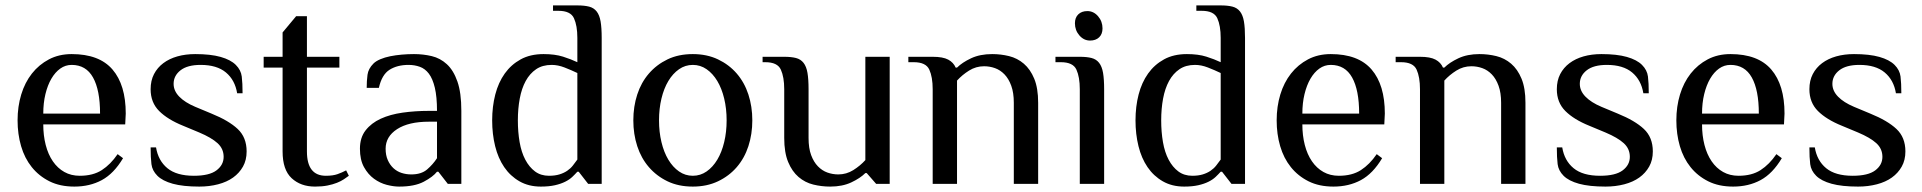

<svg xmlns="http://www.w3.org/2000/svg" viewBox="-20 -680 7108 710"><path d="M443 -220H140Q140 -179 149 -144Q158 -109 175.5 -83.5Q193 -58 218 -44Q243 -30 275 -30Q324 -30 356.5 -51Q389 -72 415 -110L435 -95Q401 -38 356.5 -14Q312 10 255 10Q202 10 163 -9.5Q124 -29 97.5 -62Q71 -95 58 -139.5Q45 -184 45 -235Q45 -286 58.5 -330.5Q72 -375 98 -408Q124 -441 161 -460.5Q198 -480 245 -480Q347 -480 396 -423Q445 -366 445 -260ZM350 -260Q350 -347 324 -393.5Q298 -440 245 -440Q222 -440 203 -426.5Q184 -413 170 -389Q156 -365 148 -332Q140 -299 140 -260Z M892 -120Q892 -88 878.5 -64Q865 -40 842 -23.5Q819 -7 786.5 1.5Q754 10 717 10Q657 10 619 -0.5Q581 -11 562 -30Q543 -49 540 -73Q537 -97 537 -135H557Q565 -86 599 -58Q633 -30 697 -30Q754 -30 780.5 -50Q807 -70 807 -100Q807 -130 784.5 -150.5Q762 -171 717 -190L657 -215Q600 -238 568.5 -269.5Q537 -301 537 -350Q537 -382 549.5 -406Q562 -430 584 -446.5Q606 -463 636 -471.5Q666 -480 702 -480Q759 -480 796 -469.5Q833 -459 852 -440Q871 -421 874 -397Q877 -373 877 -335H857Q849 -384 815.5 -412Q782 -440 722 -440Q673 -440 647.5 -420Q622 -400 622 -370Q622 -344 643 -322.5Q664 -301 702 -285L762 -260Q826 -234 859 -203Q892 -172 892 -120Z M1025 -430H955V-470H1025V-560L1075 -620H1115V-470H1235V-430H1115V-120Q1115 -30 1185 -30Q1211 -30 1228 -36Q1245 -42 1260 -50L1270 -30Q1262 -24 1251.5 -17Q1241 -10 1226 -4Q1211 2 1191 6Q1171 10 1145 10Q1092 10 1058.5 -21Q1025 -52 1025 -120Z M1596 -230H1566Q1491 -230 1448.5 -202.5Q1406 -175 1406 -130Q1406 -106 1414 -88Q1422 -70 1435 -58Q1448 -46 1465 -40.5Q1482 -35 1501 -35Q1538 -35 1559.5 -53.5Q1581 -72 1596 -95ZM1636 0 1601 -45H1596Q1581 -26 1547 -8Q1513 10 1456 10Q1435 10 1410 3.5Q1385 -3 1363 -19Q1341 -35 1326 -62Q1311 -89 1311 -130Q1311 -171 1332 -198Q1353 -225 1388 -241Q1423 -257 1469 -263.5Q1515 -270 1566 -270H1596Q1596 -322 1588 -355.5Q1580 -389 1566 -407.5Q1552 -426 1532.5 -433Q1513 -440 1491 -440Q1449 -440 1420.5 -422Q1392 -404 1381 -355H1336Q1336 -381 1339 -403.5Q1342 -426 1361 -445Q1370 -454 1386.5 -461Q1403 -468 1423 -472Q1443 -476 1465.5 -478Q1488 -480 1511 -480Q1545 -480 1576.5 -472.5Q1608 -465 1632.5 -442.5Q1657 -420 1671.5 -378.5Q1686 -337 1686 -270V0Z M2115 -410Q2092 -421 2067.5 -430.5Q2043 -440 2020 -440Q1986 -440 1962.5 -424Q1939 -408 1924 -380.5Q1909 -353 1902 -315.5Q1895 -278 1895 -235Q1895 -192 1901.5 -154.5Q1908 -117 1922.5 -89.5Q1937 -62 1958.5 -46Q1980 -30 2010 -30Q2032 -30 2048.5 -35Q2065 -40 2077.5 -48.5Q2090 -57 2098.5 -68Q2107 -79 2115 -90ZM2205 0H2155L2120 -45H2115Q2107 -36 2096.5 -26Q2086 -16 2070 -8Q2054 0 2032 5Q2010 10 1980 10Q1935 10 1901 -9.5Q1867 -29 1844.5 -62Q1822 -95 1811 -139.5Q1800 -184 1800 -235Q1800 -286 1811.5 -330.5Q1823 -375 1846.5 -408Q1870 -441 1905.5 -460.5Q1941 -480 1990 -480Q2032 -480 2062 -470.5Q2092 -461 2115 -450V-540Q2115 -585 2102.5 -612.5Q2090 -640 2045 -640H2025V-660H2115Q2141 -660 2158.5 -655.5Q2176 -651 2186.5 -637.5Q2197 -624 2201 -600.5Q2205 -577 2205 -540Z M2667 -235Q2667 -278 2658 -315.5Q2649 -353 2632.5 -380.5Q2616 -408 2593 -424Q2570 -440 2542 -440Q2514 -440 2491 -424Q2468 -408 2451.5 -380.5Q2435 -353 2426 -315.5Q2417 -278 2417 -235Q2417 -192 2426 -154.5Q2435 -117 2451.5 -89.5Q2468 -62 2491 -46Q2514 -30 2542 -30Q2570 -30 2593 -46Q2616 -62 2632.5 -89.5Q2649 -117 2658 -154.5Q2667 -192 2667 -235ZM2322 -235Q2322 -286 2336.5 -330.5Q2351 -375 2379.5 -408Q2408 -441 2448.5 -460.5Q2489 -480 2542 -480Q2594 -480 2635 -460.5Q2676 -441 2704.5 -408Q2733 -375 2747.5 -330.5Q2762 -286 2762 -235Q2762 -184 2747.5 -139.5Q2733 -95 2704.5 -62Q2676 -29 2635 -9.5Q2594 10 2542 10Q2489 10 2448.5 -9.5Q2408 -29 2379.5 -62Q2351 -95 2336.5 -139.5Q2322 -184 2322 -235Z M3270 0H3220L3185 -40H3180Q3161 -21 3128 -5.5Q3095 10 3050 10Q3018 10 2987.5 2.5Q2957 -5 2933 -25.5Q2909 -46 2894.5 -81Q2880 -116 2880 -170V-350Q2880 -395 2867.5 -422.5Q2855 -450 2810 -450H2800V-470H2880Q2906 -470 2923.5 -465.5Q2941 -461 2951.5 -447.5Q2962 -434 2966 -410.5Q2970 -387 2970 -350V-170Q2970 -132 2979.5 -106.5Q2989 -81 3004.5 -65Q3020 -49 3039.5 -42Q3059 -35 3080 -35Q3110 -35 3135.5 -51Q3161 -67 3180 -88V-470H3270Z M3429 -350Q3429 -395 3416.5 -422.5Q3404 -450 3359 -450H3339V-470H3429Q3467 -470 3486.5 -459.5Q3506 -449 3514 -430H3519Q3538 -449 3571 -464.5Q3604 -480 3649 -480Q3681 -480 3711.5 -472.5Q3742 -465 3766 -444.5Q3790 -424 3804.5 -389Q3819 -354 3819 -300V0H3729V-300Q3729 -337 3719.5 -363Q3710 -389 3694.5 -405Q3679 -421 3659.5 -428Q3640 -435 3619 -435Q3589 -435 3563.5 -419Q3538 -403 3519 -382V0H3429Z M4063 0H3973V-350Q3973 -395 3960.5 -422.5Q3948 -450 3903 -450H3883V-470H3973Q3999 -470 4016.5 -465.5Q4034 -461 4044.5 -447.5Q4055 -434 4059 -410.5Q4063 -387 4063 -350ZM4057 -575Q4057 -554 4044.5 -542Q4032 -530 4011 -530Q3988 -530 3971.5 -549Q3955 -568 3955 -594Q3955 -615 3967.5 -627Q3980 -639 4001 -639Q4024 -639 4040.5 -620Q4057 -601 4057 -575Z M4494 -410Q4471 -421 4446.5 -430.5Q4422 -440 4399 -440Q4365 -440 4341.5 -424Q4318 -408 4303 -380.5Q4288 -353 4281 -315.5Q4274 -278 4274 -235Q4274 -192 4280.5 -154.5Q4287 -117 4301.5 -89.5Q4316 -62 4337.5 -46Q4359 -30 4389 -30Q4411 -30 4427.5 -35Q4444 -40 4456.5 -48.5Q4469 -57 4477.5 -68Q4486 -79 4494 -90ZM4584 0H4534L4499 -45H4494Q4486 -36 4475.5 -26Q4465 -16 4449 -8Q4433 0 4411 5Q4389 10 4359 10Q4314 10 4280 -9.5Q4246 -29 4223.5 -62Q4201 -95 4190 -139.5Q4179 -184 4179 -235Q4179 -286 4190.5 -330.5Q4202 -375 4225.5 -408Q4249 -441 4284.5 -460.5Q4320 -480 4369 -480Q4411 -480 4441 -470.5Q4471 -461 4494 -450V-540Q4494 -585 4481.5 -612.5Q4469 -640 4424 -640H4404V-660H4494Q4520 -660 4537.5 -655.5Q4555 -651 4565.5 -637.5Q4576 -624 4580 -600.5Q4584 -577 4584 -540Z M5099 -220H4796Q4796 -179 4805 -144Q4814 -109 4831.5 -83.5Q4849 -58 4874 -44Q4899 -30 4931 -30Q4980 -30 5012.5 -51Q5045 -72 5071 -110L5091 -95Q5057 -38 5012.5 -14Q4968 10 4911 10Q4858 10 4819 -9.5Q4780 -29 4753.5 -62Q4727 -95 4714 -139.5Q4701 -184 4701 -235Q4701 -286 4714.5 -330.5Q4728 -375 4754 -408Q4780 -441 4817 -460.5Q4854 -480 4901 -480Q5003 -480 5052 -423Q5101 -366 5101 -260ZM5006 -260Q5006 -347 4980 -393.5Q4954 -440 4901 -440Q4878 -440 4859 -426.5Q4840 -413 4826 -389Q4812 -365 4804 -332Q4796 -299 4796 -260Z M5231 -350Q5231 -395 5218.5 -422.5Q5206 -450 5161 -450H5141V-470H5231Q5269 -470 5288.5 -459.5Q5308 -449 5316 -430H5321Q5340 -449 5373 -464.5Q5406 -480 5451 -480Q5483 -480 5513.5 -472.5Q5544 -465 5568 -444.5Q5592 -424 5606.5 -389Q5621 -354 5621 -300V0H5531V-300Q5531 -337 5521.5 -363Q5512 -389 5496.5 -405Q5481 -421 5461.5 -428Q5442 -435 5421 -435Q5391 -435 5365.5 -419Q5340 -403 5321 -382V0H5231Z M6092 -120Q6092 -88 6078.5 -64Q6065 -40 6042 -23.5Q6019 -7 5986.5 1.5Q5954 10 5917 10Q5857 10 5819 -0.5Q5781 -11 5762 -30Q5743 -49 5740 -73Q5737 -97 5737 -135H5757Q5765 -86 5799 -58Q5833 -30 5897 -30Q5954 -30 5980.5 -50Q6007 -70 6007 -100Q6007 -130 5984.5 -150.5Q5962 -171 5917 -190L5857 -215Q5800 -238 5768.5 -269.5Q5737 -301 5737 -350Q5737 -382 5749.5 -406Q5762 -430 5784 -446.5Q5806 -463 5836 -471.5Q5866 -480 5902 -480Q5959 -480 5996 -469.5Q6033 -459 6052 -440Q6071 -421 6074 -397Q6077 -373 6077 -335H6057Q6049 -384 6015.5 -412Q5982 -440 5922 -440Q5873 -440 5847.5 -420Q5822 -400 5822 -370Q5822 -344 5843 -322.5Q5864 -301 5902 -285L5962 -260Q6026 -234 6059 -203Q6092 -172 6092 -120Z M6577 -220H6274Q6274 -179 6283 -144Q6292 -109 6309.5 -83.5Q6327 -58 6352 -44Q6377 -30 6409 -30Q6458 -30 6490.5 -51Q6523 -72 6549 -110L6569 -95Q6535 -38 6490.5 -14Q6446 10 6389 10Q6336 10 6297 -9.5Q6258 -29 6231.5 -62Q6205 -95 6192 -139.5Q6179 -184 6179 -235Q6179 -286 6192.5 -330.5Q6206 -375 6232 -408Q6258 -441 6295 -460.5Q6332 -480 6379 -480Q6481 -480 6530 -423Q6579 -366 6579 -260ZM6484 -260Q6484 -347 6458 -393.5Q6432 -440 6379 -440Q6356 -440 6337 -426.5Q6318 -413 6304 -389Q6290 -365 6282 -332Q6274 -299 6274 -260Z M7026 -120Q7026 -88 7012.5 -64Q6999 -40 6976 -23.5Q6953 -7 6920.5 1.5Q6888 10 6851 10Q6791 10 6753 -0.5Q6715 -11 6696 -30Q6677 -49 6674 -73Q6671 -97 6671 -135H6691Q6699 -86 6733 -58Q6767 -30 6831 -30Q6888 -30 6914.5 -50Q6941 -70 6941 -100Q6941 -130 6918.5 -150.5Q6896 -171 6851 -190L6791 -215Q6734 -238 6702.5 -269.5Q6671 -301 6671 -350Q6671 -382 6683.5 -406Q6696 -430 6718 -446.5Q6740 -463 6770 -471.5Q6800 -480 6836 -480Q6893 -480 6930 -469.5Q6967 -459 6986 -440Q7005 -421 7008 -397Q7011 -373 7011 -335H6991Q6983 -384 6949.5 -412Q6916 -440 6856 -440Q6807 -440 6781.5 -420Q6756 -400 6756 -370Q6756 -344 6777 -322.5Q6798 -301 6836 -285L6896 -260Q6960 -234 6993 -203Q7026 -172 7026 -120Z"/></svg>

Font: Philosopher
Style: Regular
Weight: 400
Designer: Jovanny Lemonad
Foundry: Jovanny Lemonad
Version: Version 1.000